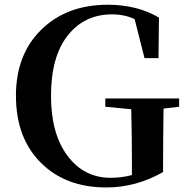

<svg xmlns="http://www.w3.org/2000/svg" viewBox="-20 -780 797 818"><path d="M743.2 -360.4V-325.2L676.8 -317.4Q674.8 -176.8 674.8 -95.7V-46.9Q559.6 18.6 432.6 18.6Q258.8 18.6 153.3 -87.4Q47.9 -193.4 47.9 -372.1Q47.9 -547.9 156.2 -653.8Q264.6 -759.8 439.5 -759.8Q564.5 -759.8 657.2 -705.1L655.3 -532.2H595.7L553.7 -698.2Q511.7 -718.8 457 -718.8Q339.8 -718.8 268.6 -628.9Q197.3 -539.1 197.3 -371.1Q197.3 -210 267.6 -116.2Q337.9 -22.5 451.2 -22.5Q498 -22.5 542 -34.2V-98.6Q542 -206.1 539.1 -314.5L428.7 -325.2V-360.4Z"/></svg>

Font: GenYoMin TW TTF Bold
Style: Regular
Weight: 700
Version: Version 1.300